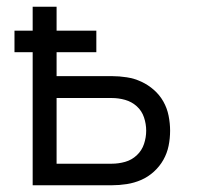

<svg xmlns="http://www.w3.org/2000/svg" viewBox="-20 -550 590 570"><path d="M77 0V-395H23V-459H77V-530H148V-459H266V-395H148V-324H312Q334 -324 356.5 -320.5Q379 -317 399.5 -307.5Q420 -298 437 -283Q454 -268 465 -248.5Q476 -229 480.5 -206.5Q485 -184 485 -162Q485 -139 480.5 -117Q476 -95 465 -75.5Q454 -56 437 -40.5Q420 -25 399.5 -16Q379 -7 356.5 -3.5Q334 0 312 0ZM148 -64H312Q332 -64 351.5 -69.5Q371 -75 386 -89Q401 -103 407.5 -122.5Q414 -142 414 -162Q414 -182 407.5 -201.5Q401 -221 386 -234.5Q371 -248 351.5 -253.5Q332 -259 312 -259H148Z"/></svg>

Font: Lode Term
Style: Regular
Weight: 400
Monospace: yes
Designer: Belleve Invis
Foundry: Belleve Invis
Version: Version 29.2.0